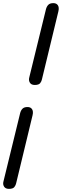

<svg xmlns="http://www.w3.org/2000/svg" viewBox="-65 -852 395 1227"><path d="M157 -309Q135 -309 126 -323.5Q117 -338 122 -357L229 -794Q234 -812 244.5 -822Q255 -832 276 -832Q296 -832 305 -818Q314 -804 308 -779L203 -345Q201 -333 192 -321Q183 -309 157 -309ZM-8 355Q-30 355 -39 340.5Q-48 326 -43 308L64 -130Q69 -148 79.5 -158Q90 -168 111 -168Q131 -168 140 -154Q149 -140 143 -115L38 320Q36 331 27 343Q18 355 -8 355Z"/></svg>

Font: Edu TAS Beginner Medium
Style: Regular
Weight: 500
Version: Version 1.003